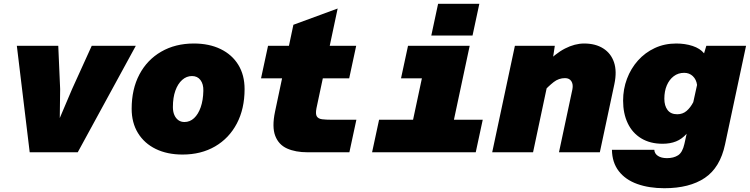

<svg xmlns="http://www.w3.org/2000/svg" viewBox="-20 -805 3964 1015"><path d="M137 0 69 -563H288L298 -334L296 -181L361 -334L465 -563H698L391 0Z M945 12Q864 12 803.5 -17.5Q743 -47 709.5 -101.5Q676 -156 676 -230Q676 -334 717 -411.5Q758 -489 832.5 -532Q907 -575 1005 -575Q1086 -575 1146.5 -545.5Q1207 -516 1240 -462Q1273 -408 1273 -334Q1273 -230 1232 -152Q1191 -74 1117 -31Q1043 12 945 12ZM955 -160Q984 -160 1006 -180.5Q1028 -201 1041 -238Q1054 -275 1055 -325Q1056 -360 1040 -381.5Q1024 -403 995 -403Q966 -403 943 -382.5Q920 -362 907 -325.5Q894 -289 894 -239Q894 -215 901.5 -197.5Q909 -180 922.5 -170Q936 -160 955 -160Z M1606 0Q1542 0 1497.5 -20Q1453 -40 1435 -87Q1417 -134 1434 -215L1531 -674L1765 -760L1653 -233Q1647 -202 1655 -189.5Q1663 -177 1683 -174.5Q1703 -172 1732 -172H1864L1827 0ZM1360 -391 1397 -563H1863L1826 -391Z M2127 0 2247 -563H2463L2343 0ZM1947 0 1984 -172H2532L2495 0ZM2100 -391 2137 -563H2355L2318 -391ZM2260 -617 2296 -785H2514L2478 -617Z M2935 0 3006 -333Q3011 -359 3000.5 -375.5Q2990 -392 2967 -392Q2934 -392 2907.5 -371.5Q2881 -351 2840 -308L2859 -463Q2915 -522 2967 -548.5Q3019 -575 3068 -575Q3128 -575 3169 -549Q3210 -523 3226 -475.5Q3242 -428 3228 -361L3151 0ZM2582 0 2702 -563H2913L2902 -490L2798 0Z M3702 -523 3714 -563H3924L3813 -42Q3787 81 3706 135.5Q3625 190 3492 190Q3411 190 3348.5 167.5Q3286 145 3251 99.5Q3216 54 3215 -13H3439Q3440 7 3458 19Q3476 31 3506 31Q3541 31 3564.5 16Q3588 1 3598 -44L3610 -98Q3585 -70 3554 -57.5Q3523 -45 3483 -45Q3417 -45 3370 -73.5Q3323 -102 3298.5 -153.5Q3274 -205 3274 -273Q3274 -334 3294.5 -388.5Q3315 -443 3352.5 -485Q3390 -527 3441.5 -551Q3493 -575 3555 -575Q3602 -575 3641.5 -562Q3681 -549 3702 -523ZM3560 -201Q3589 -201 3609.5 -218.5Q3630 -236 3645 -265L3665 -356Q3661 -385 3642.5 -402.5Q3624 -420 3597 -420Q3565 -420 3541.5 -402Q3518 -384 3505 -353.5Q3492 -323 3492 -283Q3492 -246 3509 -223.5Q3526 -201 3560 -201Z"/></svg>

Font: Azeret Mono Thin Black
Style: Italic
Weight: 900
Italic angle: -12°
Version: Version 1.002